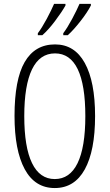

<svg xmlns="http://www.w3.org/2000/svg" viewBox="-20 -951 560 981"><path d="M303.2 -771V-781.2Q323.7 -808.1 348.6 -854.5Q373.5 -901.4 386.2 -931.2H444.3V-922.9Q426.3 -887.7 391.1 -842.8Q355.5 -797.4 326.2 -771ZM173.3 -771V-781.2Q193.8 -808.1 218.8 -854.5Q243.7 -901.4 256.3 -931.2H314.5V-922.9Q295.9 -889.6 260.7 -842.8Q227.5 -798.8 196.3 -771ZM104 -357.9Q104 -199.2 143.6 -117.7Q183.1 -36.1 259.8 -36.1Q336.4 -36.1 376 -116.7Q416 -198.2 416 -357.9Q416 -516.6 377 -597.7Q337.9 -678.2 261.2 -678.2Q183.1 -678.2 143.6 -596.7Q104 -514.6 104 -357.9ZM465.8 -357.9Q465.8 -180.7 413.1 -85.4Q360.4 9.8 259.8 9.8Q158.7 9.8 106.4 -86.4Q54.2 -182.6 54.2 -358.9Q54.2 -543.9 106 -633.8Q158.2 -724.1 261.2 -724.1Q360.8 -724.1 413.1 -629.4Q465.8 -534.2 465.8 -357.9Z"/></svg>

Font: Germano
Style: Regular
Weight: 300
Width: 3
Foundry: Ascender Corporation
Version: Version 1.10; ttfautohint (v1.5)